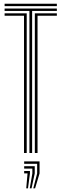

<svg xmlns="http://www.w3.org/2000/svg" viewBox="-20 -820 330 1029"><path d="M137.7 0V-761.3H4.7V-774.2H284.7V-761.3H152.2V0ZM108.7 0V-735.6H4.7V-748.5H123.2V0ZM166.7 0V-748.5H284.7V-735.6H181.2V0ZM4.7 -787.1V-800H284.7V-787.1ZM158.4 189.4 179.1 109.4V57.9H109.5V45H192V109.4L168.1 189.4ZM120.6 189.4 127.6 109.4H109.5V96.5H140.5V109.4L130 189.4ZM139.5 189.4 153.4 109.4V83.7H109.5V70.8H166.2V109.4L149 189.4Z"/></svg>

Font: Big Shoulders Inline Thin
Style: Regular
Weight: 100
Designer: Patric King
Foundry: XO Type Co
Version: Version 2.002